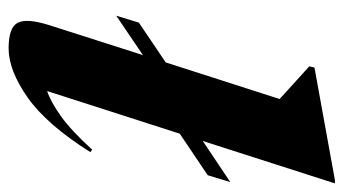

<svg xmlns="http://www.w3.org/2000/svg" viewBox="-196 -589 798 446"><g transform="rotate(90 203.0 -366.0)"><path d="M32.5 -289.5 125 -352 210 -616.5Q196.5 -629 176 -647.5Q155.5 -666 134 -685.5L137 -697.5L398.5 -745H406L307.5 -438L403 -502L387 -449.5L290.5 -384.5L191.5 -76.5Q217 -85 250.5 -109Q284 -133 327.5 -181L333.5 -177Q269.5 -75.5 206.5 -31.2Q143.5 13 92 13Q44 13 33 -8Q22 -29 38 -80L108 -299L16.5 -237Z"/></g></svg>

Font: Newsreader 72pt
Style: Bold Italic
Weight: 700
Italic angle: -17°
Designer: Hugues Gentile
Foundry: Production Type
Version: Version 1.003; ttfautohint (v1.8.3)